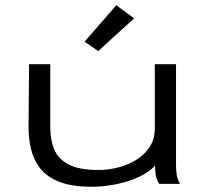

<svg xmlns="http://www.w3.org/2000/svg" viewBox="-20 -702 790 733"><path d="M330 11Q255 11 207.5 -7.5Q160 -26 134.5 -58Q109 -90 99 -130.5Q89 -171 89 -214L91 -457H172V-214Q172 -168 187 -131.5Q202 -95 242 -74Q282 -53 357 -53Q393 -53 430.5 -62.5Q468 -72 500 -91.5Q532 -111 551.5 -141Q571 -171 571 -212V-457H652V-71Q652 -53 654.5 -35.5Q657 -18 667 0H588Q577 -17 574.5 -35Q572 -53 572 -70Q550 -45 510 -26.5Q470 -8 422.5 1.5Q375 11 330 11ZM355 -507 303 -543 424 -682 492 -632Z"/></svg>

Font: Inconsolata ExtraExpanded Thin
Style: Regular
Weight: 100
Width: 8
Monospace: yes
Designer: Raph Levien, Cyreal, Brenton Simpson
Foundry: Raph Levien, Cyreal, Google
Version: Version 3.100; ttfautohint (v1.8.4.7-5d5b)